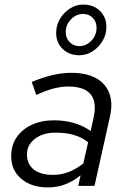

<svg xmlns="http://www.w3.org/2000/svg" viewBox="-20 -814 556 841"><path d="M191 7Q118 7 73.5 -30.5Q29 -68 29 -130Q29 -177 52.5 -212Q76 -247 118.5 -267Q161 -287 216 -287Q263 -287 304.5 -275Q346 -263 377 -240L390 -299Q405 -367 377 -401Q349 -435 279 -435Q249 -435 215.5 -426.5Q182 -418 139 -398L119 -455Q167 -475 209.5 -485Q252 -495 292 -495Q358 -495 400 -472Q442 -449 458.5 -406.5Q475 -364 462 -305L394 0H323L333 -46Q299 -19 264 -6Q229 7 191 7ZM212 -48Q248 -48 280.5 -60.5Q313 -73 345 -98L366 -191Q338 -213 303 -223Q268 -233 223 -233Q168 -233 133 -206Q98 -179 98 -138Q98 -95 128 -71.5Q158 -48 212 -48ZM327 -572Q283 -572 254.5 -599.5Q226 -627 226 -670Q226 -703 242.5 -731Q259 -759 286 -776.5Q313 -794 344 -794Q389 -794 417.5 -766.5Q446 -739 446 -696Q446 -663 429.5 -635Q413 -607 386 -589.5Q359 -572 327 -572ZM327 -612Q358 -612 380.5 -636Q403 -660 403 -692Q403 -718 386.5 -735.5Q370 -753 344 -753Q314 -753 291 -729.5Q268 -706 268 -673Q268 -647 285 -629.5Q302 -612 327 -612Z"/></svg>

Font: Red Hat Text VF
Style: Italic
Weight: 300
Italic angle: -12°
Designer: Pentagram, MCKL
Foundry: Pentagram, MCKL
Version: Version 1.023